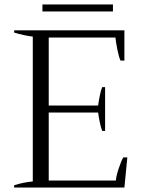

<svg xmlns="http://www.w3.org/2000/svg" viewBox="-20 -835 637 855"><path d="M483 -784H169V-815H483ZM547 -134 534 0H43V-10Q83 -23 126 -27V-672Q85 -677 43 -690V-700H534V-565H517Q510 -578 503 -612.5Q496 -647 494 -668H197V-365H417Q419 -382 424 -407Q429 -432 435 -447H448V-252H435Q429 -268 424 -292.5Q419 -317 417 -334H197V-31H496Q497 -50 508.5 -84.5Q520 -119 529 -134Z"/></svg>

Font: Trirong Light
Style: Regular
Weight: 300
Designer: Katatrad Team
Foundry: CadsonDemak
Version: Version 1.001